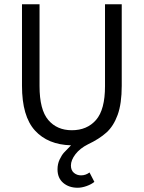

<svg xmlns="http://www.w3.org/2000/svg" viewBox="-20 -676 680 908"><path d="M167 -655.8V-268.6Q167 -157.2 208.3 -108.6Q249.5 -60.1 319.8 -60.1Q391.6 -60.1 434.1 -108.6Q476.6 -157.2 476.6 -268.6V-655.8H555.7V-270.5Q555.7 -186 536.4 -132.8Q517.1 -79.6 483.2 -49.1Q449.2 -18.6 395.5 6.8Q358.4 25.4 336.9 53.2Q315.4 81.1 315.4 106.9Q315.4 129.4 329.6 141.4Q343.8 153.3 363.3 153.3Q385.3 153.3 403.3 139.6L426.3 184.1Q412.1 195.8 389.4 203.9Q366.7 211.9 347.2 211.9Q306.2 211.9 279.1 189Q252 166 252 125Q252 99.6 261.7 78.9Q271.5 58.1 282.2 46.1Q293 34.2 315.9 11.2Q206.5 8.3 145.3 -58.8Q84 -126 84 -270.5V-655.8Z"/></svg>

Font: Varta
Style: Regular
Weight: 400
Designer: Joana Correia, Viktoriya Grabowska, Eben Sorkin
Foundry: Sorkin Type
Version: Version 1.002; ttfautohint (v1.3) -l 8 -r 24 -G 200 -x 12 -H